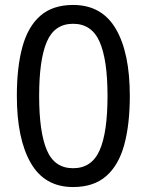

<svg xmlns="http://www.w3.org/2000/svg" viewBox="-20 -745 591 775"><path d="M275 10Q160 10 104 -87.5Q48 -185 48 -358Q48 -474 70.5 -556Q93 -638 143 -681.5Q193 -725 275 -725Q391 -725 447.5 -628.5Q504 -532 504 -358Q504 -243 481.5 -160.5Q459 -78 408.5 -34Q358 10 275 10ZM275 -66Q350 -66 382 -138Q414 -210 414 -358Q414 -504 382 -576.5Q350 -649 275 -649Q200 -649 169 -576.5Q138 -504 138 -358Q138 -212 169 -139Q200 -66 275 -66Z"/></svg>

Font: uhindi25
Style: Book
Weight: 400
Designer: Jelle Bosma - Monotype Design Team
Foundry: Monotype Imaging Inc.
Version: Version 2.003